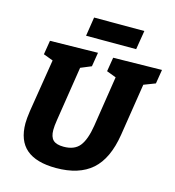

<svg xmlns="http://www.w3.org/2000/svg" viewBox="-130 -1011 1031 1133"><g transform="rotate(15 385.5 -444.0)"><path d="M771 -707 757 -621 687 -594 637 -275Q613 -124 534.5 -55Q456 14 316 14Q195 14 134.5 -37.5Q74 -89 74 -195Q74 -222 81 -271L133 -594L74 -616L88 -702L380 -707L366 -621L301 -594L249 -261Q243 -225 243 -199Q243 -157 262.5 -138Q282 -119 327 -119Q393 -119 424.5 -158.5Q456 -198 470 -285L518 -594L460 -616L474 -702ZM304 -902H611L592 -786H286Z"/></g></svg>

Font: Bitter Pro ExtraBold
Style: Italic
Weight: 800
Italic angle: -9°
Designer: Sol Matas, and Bitter project Authors
Foundry: Sol Matas
Version: Version 1.010